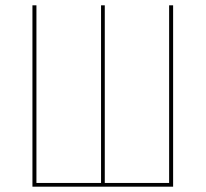

<svg xmlns="http://www.w3.org/2000/svg" viewBox="-20 -702 773 722"><path d="M631 0H102V-682H117V-14H360V-682H374V-14H616V-682H631Z"/></svg>

Font: Fira Sans Compressed Hair
Style: Regular
Weight: 100
Width: 1
Designer: bBox Type GmbH & Carrois Corporate GbR & Edenspiekermann AG
Foundry: bBox Type GmbH & Carrois Corporate GbR & Edenspiekermann AG
Version: Version 4.301